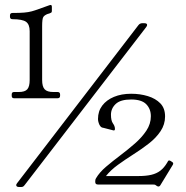

<svg xmlns="http://www.w3.org/2000/svg" viewBox="-20 -740 744 770"><path d="M57 10Q45 10 45 2Q45 -1 49 -6L535 -639Q541 -647 551 -647H558Q570 -647 570 -640Q570 -636 566 -631L79 2Q76 6 73 8Q70 10 65 10ZM149 -419Q149 -393 159 -382Q169 -371 194 -371H211Q221 -371 221 -361V-356Q221 -346 211 -346H36Q27 -346 27 -356V-361Q27 -371 36 -371H55Q80 -371 89.5 -382Q99 -393 99 -419V-615Q99 -642 84.5 -652.5Q70 -663 30 -663Q20 -663 20 -673V-678Q20 -688 30 -688Q59 -688 76.5 -689.5Q94 -691 107 -694.5Q120 -698 136 -704Q152 -710 178 -719Q183 -721 185.5 -719.5Q188 -718 188 -713V-696Q188 -691 185.5 -689.5Q183 -688 178 -686L171 -684Q158 -679 153.5 -671.5Q149 -664 149 -635ZM668 -92Q678 -87 673 -79L623 3Q620 8 615 8Q611 8 605 3Q603 1 600 0.5Q597 0 593 0H373Q362 0 362 -10V-14Q362 -21 365 -25Q379 -49 405.5 -71.5Q432 -94 462.5 -117Q493 -140 521 -164.5Q549 -189 567 -216Q585 -243 585 -274Q585 -303 566.5 -322Q548 -341 506 -341Q463 -341 444 -323Q425 -305 425 -280Q425 -256 433 -245Q441 -234 441 -223Q441 -216 435 -217L396 -227Q388 -228 385 -231Q382 -234 379 -239Q373 -252 373 -263Q373 -294 390 -316.5Q407 -339 437 -351.5Q467 -364 506 -364Q542 -364 573 -354.5Q604 -345 623 -325.5Q642 -306 642 -273Q642 -241 624 -214Q606 -187 577 -164.5Q548 -142 515 -121Q482 -100 453 -79Q424 -58 405 -34H536Q566 -34 587 -39Q608 -44 623 -55.5Q638 -67 650 -87L654 -94Q657 -99 665 -94Z"/></svg>

Font: Young Serif Light
Style: Regular
Weight: 300
Designer: Bastien Sozeau
Foundry: NBR — Bastien Sozeau
Version: Version 5.001